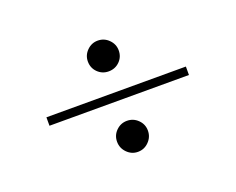

<svg xmlns="http://www.w3.org/2000/svg" viewBox="-74 -679 798 648"><g transform="rotate(-20 324.5 -354.5)"><path d="M379.4 -499Q379.4 -475.6 363.3 -459.7Q347.2 -443.8 323.7 -443.8Q300.8 -443.8 284.7 -459.7Q268.6 -475.6 268.6 -499Q268.6 -521.5 284.9 -537.8Q301.3 -554.2 323.7 -554.2Q346.7 -554.2 363 -537.8Q379.4 -521.5 379.4 -499ZM72.8 -339.8V-370.1H573.7V-339.8ZM379.4 -210.9Q379.4 -188 363 -171.4Q346.7 -154.8 323.7 -154.8Q301.3 -154.8 284.9 -171.4Q268.6 -188 268.6 -210.9Q268.6 -233.9 284.9 -250Q301.3 -266.1 323.7 -266.1Q346.7 -266.1 363 -250Q379.4 -233.9 379.4 -210.9Z"/></g></svg>

Font: Playfair Display SC
Style: Regular
Weight: 400
Designer: Claus Eggers Sørensen
Foundry: Claus Eggers Sørensen
Version: Version 1.004;PS 001.004;hotconv 1.0.70;makeotf.lib2.5.58329